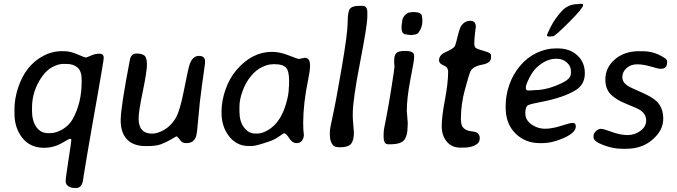

<svg xmlns="http://www.w3.org/2000/svg" viewBox="-20 -750 3451 978"><path d="M143.1 -202.1V-182.6Q143.1 -135.3 164.8 -103.5Q186.5 -71.8 225.1 -71.8H234.9Q266.6 -71.8 299.8 -92Q333 -112.3 350.1 -143.1Q396 -224.6 396 -334.5V-344.2Q396 -387.7 374.8 -406Q353.5 -424.3 319.8 -424.3H299.3Q278.3 -424.3 248.5 -409.4Q218.8 -394.5 194.8 -360.8Q143.1 -287.6 143.1 -202.1ZM295.4 -489.3H306.6Q337.9 -489.3 374.8 -473.1Q411.6 -457 416.5 -457Q421.4 -457 443.1 -466.8Q464.8 -476.6 486.6 -476.6Q508.3 -476.6 508.3 -455.6Q508.3 -442.4 482.7 -298.1Q457 -153.8 448.2 -102.3Q439.5 -50.8 426 26.1Q412.6 103 407.5 137Q402.3 170.9 401.9 173.3Q394.5 207.5 368.2 207.5H359.4Q341.8 207.5 328.1 198.5Q314.5 189.5 314.5 173.1Q314.5 156.7 328.9 64Q343.3 -28.8 343.3 -35.9Q343.3 -43 337.9 -43Q332.5 -43 313.5 -31.7Q294.4 -20.5 287.6 -17.1Q248.5 2.9 205.1 2.9Q133.8 2.9 93.8 -47.6Q53.7 -98.1 53.7 -172.4V-194.8Q53.7 -247.1 72.3 -303.2Q108.9 -416 199.2 -464.8Q244.6 -489.3 295.4 -489.3Z M686 -146.5Q686 -69.3 754.9 -69.3Q782.7 -69.3 816.2 -88.6Q849.6 -107.9 873 -145.3Q896.5 -182.6 917.7 -293.5Q939 -404.3 947.3 -425.8Q962.4 -465.3 993.4 -465.3Q1024.4 -465.3 1024.4 -437.5V-427.2L1008.8 -315.4Q997.1 -232.9 990.5 -152.1Q983.9 -71.3 979.5 -57.6Q968.3 -21 930.2 -21Q909.2 -21 900.9 -32.2Q883.3 -55.7 878.9 -55.7Q877.9 -55.7 852.5 -40.5Q827.1 -25.4 801 -15.6Q774.9 -5.9 733.4 -5.9H721.7Q659.2 -5.9 627 -40Q594.7 -74.2 594.7 -137.9Q594.7 -201.7 641.6 -445.3Q647.9 -477.5 675.3 -477.5Q702.6 -477.5 715.6 -467Q728.5 -456.5 728.5 -421.4Q728.5 -386.2 707.3 -283.9Q686 -181.6 686 -146.5Z M1199.7 -206.5V-181.2Q1199.7 -132.3 1222.7 -101.1Q1245.6 -69.8 1280.3 -69.8H1290Q1290.5 -69.8 1291.5 -69.8Q1315.9 -69.8 1346.2 -87.9Q1408.2 -124.5 1436.5 -219.7Q1451.2 -268.6 1451.2 -303.7L1452.1 -314L1452.6 -333.5V-338.4Q1452.6 -388.7 1436.8 -405.8Q1420.9 -422.9 1380.9 -422.9H1370.6L1365.7 -422.4Q1344.7 -422.4 1314.5 -408.2Q1284.2 -394 1257.8 -361.8Q1231.4 -329.6 1215.6 -286.1Q1199.7 -242.7 1199.7 -206.5ZM1559.1 -419.4V-411.1Q1559.1 -389.2 1549.3 -342.3Q1524.4 -220.7 1524.4 -125Q1524.4 -123 1524.4 -121.1L1524.9 -106.4V-93.3L1527.8 -62.5Q1527.8 -47.9 1518.8 -34.4Q1509.8 -21 1489.5 -21Q1469.2 -21 1453.1 -46.1Q1437 -71.3 1426.8 -71.3Q1424.8 -71.3 1401.9 -55.2Q1378.9 -39.1 1356.4 -31.2Q1284.2 -6.3 1264.2 -6.3H1246.1Q1185.5 -6.3 1147 -55.7Q1108.4 -105 1108.4 -175.3V-184.6Q1108.9 -238.3 1129.4 -295.9Q1149.9 -353.5 1185.5 -394.5Q1264.2 -485.8 1365.2 -485.8H1366.2Q1405.8 -485.8 1450.9 -467.8Q1496.1 -449.7 1503.4 -449.7L1531.2 -455.6Q1559.1 -455.6 1559.1 -419.4Z M1809.1 -720.2H1825.7Q1851.1 -720.2 1851.1 -688V-664.6Q1851.1 -622.6 1814 -431.6Q1776.9 -240.7 1776.9 -170.4V-157.2Q1777.8 -144.5 1777.8 -137.7L1782.7 -75.7Q1782.7 -34.2 1767.8 -17.1Q1752.9 0 1715.8 0H1707.5Q1685.1 0 1676.3 -10.3Q1660.2 -29.3 1660.2 -62V-78.1Q1660.2 -94.7 1675 -160.4Q1689.9 -226.1 1720.5 -404.3Q1751 -582.5 1751 -637.7Q1751 -692.9 1763.4 -706.5Q1775.9 -720.2 1809.1 -720.2Z M2131.3 -639.2Q2131.3 -612.8 2113.8 -586.4Q2105.5 -574.2 2092.3 -574.2L2079.1 -571.8H2069.8L2060.5 -572.8L2049.8 -574.7Q2025.4 -574.7 2025.4 -608.9V-616.7L2026.4 -626.5L2028.3 -638.2Q2028.3 -655.8 2041.3 -671.1Q2054.2 -686.5 2068.4 -686.5Q2071.3 -687.5 2073.2 -687.5L2080.1 -688.5H2085.4Q2129.4 -688.5 2129.4 -665.5Q2130.4 -661.6 2130.4 -660.2L2131.3 -652.8ZM1968.8 -15.1H1957Q1934.1 -15.1 1934.1 -53.2V-69.8Q1934.1 -89.8 1946.8 -147.5Q1958.5 -205.1 1974.1 -304.7Q1989.3 -401.4 1989.3 -409.7L1988.8 -420.9L1987.8 -430.7V-440.9Q1987.8 -469.2 1999.3 -480Q2010.7 -490.7 2043.5 -490.7L2048.8 -490.2Q2089.4 -490.2 2089.4 -466.3V-455.1Q2089.4 -442.4 2070.8 -346.9Q2052.2 -251.5 2052.2 -184.6L2057.1 -122.6L2056.2 -104Q2056.2 -59.6 2039.1 -37.4Q2022 -15.1 1968.8 -15.1Z M2481 -470.2V-456.1Q2481 -428.7 2435.1 -420.4Q2389.2 -412.1 2376 -385.7Q2370.1 -374 2348.9 -296.6Q2327.6 -219.2 2327.6 -144Q2327.6 -109.9 2341.8 -97.2Q2356 -84.5 2377.7 -81.8Q2399.4 -79.1 2405.8 -76.2Q2423.8 -67.4 2423.8 -46.6Q2423.8 -25.9 2408.7 -15.6Q2383.3 2 2342.8 2H2324.7Q2280.8 2 2255.4 -29.1Q2230 -60.1 2230 -107.7Q2230 -155.3 2246.3 -241.2Q2262.7 -327.1 2262.7 -385.3Q2262.7 -407.7 2239.5 -417Q2216.3 -426.3 2216.3 -441.9Q2216.3 -469.7 2248.5 -483.9Q2290 -502 2297.4 -515.6Q2300.8 -522 2311.3 -565.2Q2321.8 -608.4 2330.1 -619.6Q2347.7 -644 2375.7 -644Q2403.8 -644 2403.8 -612.8L2402.3 -603.5L2398.9 -574.7Q2396 -546.9 2396 -528.8Q2396 -510.7 2404.5 -505.1Q2413.1 -499.5 2447 -490Q2481 -480.5 2481 -470.2Z M2658.7 -306.6V-301.3Q2658.7 -289.1 2670.4 -289.1H2682.1L2685.5 -289.6L2697.8 -290.5Q2701.2 -291 2704.1 -291Q2770 -291 2847.2 -329.6Q2888.2 -350.1 2888.2 -376.5V-388.7Q2888.2 -413.1 2867.2 -431.9Q2846.2 -450.7 2815.4 -450.7H2812.5Q2763.2 -450.7 2715.8 -408.2Q2693.8 -388.2 2676.3 -353.3Q2658.7 -318.4 2658.7 -306.6ZM2777.8 -564Q2766.1 -564 2766.1 -569.6Q2766.1 -575.2 2785.6 -614Q2805.2 -652.8 2838.9 -690.9Q2872.6 -729 2922.4 -729L2935.1 -730.5H2941.9Q2949.7 -730.5 2949.7 -726.6V-722.7Q2949.7 -708 2878.4 -636.7Q2807.1 -565.4 2796.9 -565.4L2782.7 -564ZM2740.7 -21H2730.5Q2654.8 -21 2605.2 -70.6Q2555.7 -120.1 2555.7 -202.1V-212.4Q2555.7 -263.7 2574 -317.1Q2592.3 -370.6 2628.7 -414.1Q2665 -457.5 2713.4 -480.5Q2761.7 -503.4 2810.5 -503.4H2821.3Q2882.8 -503.4 2920.9 -468Q2959 -432.6 2959 -377Q2959 -320.3 2914.1 -292Q2851.6 -252.4 2730.5 -229.5Q2685.5 -221.2 2670.7 -214.4Q2655.8 -207.5 2655.8 -173.1Q2655.8 -138.7 2687 -116.5Q2718.3 -94.2 2755.4 -94.2Q2792.5 -94.2 2838.4 -109.1Q2884.3 -124 2897 -124Q2913.1 -124 2913.1 -106Q2913.1 -75.2 2854 -48.1Q2794.9 -21 2740.7 -21Z M3257.8 -488.8Q3310.1 -488.8 3359.4 -458.5Q3377.9 -447.3 3377.9 -439.5V-431.2Q3377.9 -399.4 3345.2 -399.4Q3334 -399.4 3295.7 -410.9Q3257.3 -422.4 3225.1 -422.4Q3192.9 -422.4 3171.4 -403.1Q3149.9 -383.8 3149.9 -357.4Q3149.9 -331.1 3177.2 -313Q3189.5 -304.7 3244.9 -280.8Q3300.3 -256.8 3323.7 -234.9Q3358.4 -202.1 3358.4 -144.5Q3358.4 -86.9 3304.7 -39.6Q3251 7.8 3170.4 7.8H3147Q3103.5 7.8 3053.5 -11Q3003.4 -29.8 3003.4 -49.8V-58.6Q3003.4 -71.3 3016.1 -82.5Q3028.8 -93.8 3041 -93.8Q3053.2 -93.8 3096.7 -77.9Q3140.1 -62 3176.8 -62Q3213.4 -62 3242.4 -83.5Q3271.5 -105 3271.5 -136.5Q3271.5 -168 3241.7 -188.5Q3226.6 -198.7 3172.1 -220.2Q3117.7 -241.7 3090.6 -269.8Q3063.5 -297.9 3063.5 -344.7Q3063.5 -406.2 3112.3 -447.8Q3161.1 -489.3 3234.9 -489.3L3246.1 -488.8Z"/></svg>

Font: Averia Sans Libre
Style: Italic
Weight: 400
Italic angle: -7.90001°
Version: Version 1.002